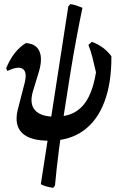

<svg xmlns="http://www.w3.org/2000/svg" viewBox="-20 -675 589 936"><path d="M220 11Q126 11 87.5 -27Q49 -65 66 -138L101 -274Q113 -325 90.5 -339.5Q68 -354 16 -329L10 -342Q27 -384 51 -415Q75 -446 106 -465Q155 -462 171.5 -426.5Q188 -391 171 -330L140 -228Q123 -169 151 -137.5Q179 -106 249 -106Q306 -106 346 -129Q386 -152 411 -200Q436 -248 448 -322Q439 -361 431 -393.5Q423 -426 411 -456L428 -471Q458 -460 481.5 -442.5Q505 -425 523 -401Q524 -271 489 -178.5Q454 -86 386 -37.5Q318 11 220 11ZM239 241Q217 237 203.5 233Q190 229 179 223L313 -644L323 -655Q338 -653 351.5 -648.5Q365 -644 382 -637Q368 -571 352.5 -488Q337 -405 322 -312Q307 -219 292.5 -124Q278 -29 266.5 61.5Q255 152 248 230Z"/></svg>

Font: Alegreya SemiBold
Style: Italic
Weight: 600
Italic angle: -7°
Designer: Juan Pablo del Peral
Foundry: Huerta Tipografica
Version: Version 2.009